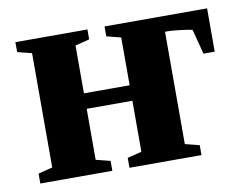

<svg xmlns="http://www.w3.org/2000/svg" viewBox="-58 -537 783 614"><g transform="rotate(-10 333.5 -229.5)"><path d="M612.3 -318.4 591.3 -399.4Q572.3 -403.3 548.1 -406Q523.9 -408.7 512.2 -408.7H503.4V-43.9L549.8 -32.2V0H315.9V-32.2L362.3 -43.9V-209.5H213.9V-43.9L260.3 -32.2V0H26.4V-32.2L72.8 -43.9V-415L26.4 -426.8V-459H260.3V-426.8L213.9 -415V-259.8H362.3V-415L315.9 -426.8V-459H648.9V-318.4Z"/></g></svg>

Font: Tinos
Style: Bold
Weight: 700
Designer: Steve Matteson
Foundry: Monotype Imaging Inc.
Version: Version 1.23